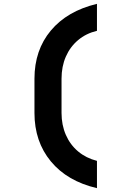

<svg xmlns="http://www.w3.org/2000/svg" viewBox="-20 -860 640 1000"><path d="M485 120Q330.1 83.8 244.8 -19.5Q159.5 -122.8 159.5 -271.7V-450Q159.5 -598.9 244.8 -700.9Q330.1 -802.9 485 -840V-699.5Q428.6 -686.2 387.1 -651.4Q345.5 -616.6 323 -565.2Q300.5 -513.7 300.5 -450V-271.7Q300.5 -209 323 -157.5Q345.5 -105.9 387.1 -71.1Q428.6 -36.4 485 -22.2Z"/></svg>

Font: JetBrains Mono
Style: Regular
Weight: 400
Monospace: yes
Designer: Philipp Nurullin, Konstantin Bulenkov
Foundry: JetBrains
Version: Version 2.305